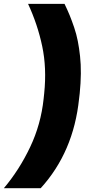

<svg xmlns="http://www.w3.org/2000/svg" viewBox="-70 -860 470 1000"><path d="M345.2 -374 341.8 -345.2Q313 -67.9 142.1 120.1H-49.8Q30.8 24.4 86.9 -93.8Q143.1 -211.9 157.2 -345.2L160.2 -374Q173.8 -505.4 149.9 -618.9Q126 -732.4 76.2 -839.8H266.1Q281.7 -807.6 293 -780Q304.2 -752.4 316.2 -717.3Q328.1 -682.1 335.2 -646Q342.3 -609.9 346.9 -567.6Q351.6 -525.4 351.1 -476.6Q350.6 -427.7 345.2 -374Z"/></svg>

Font: Cooper Hewitt
Style: Heavy Italic
Weight: 714
Designer: Village Type and Design LLC
Foundry: Cooper Hewitt Smithsonian Design Museum
Version: 1.000